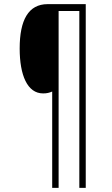

<svg xmlns="http://www.w3.org/2000/svg" viewBox="-20 -780 540 927"><path d="M394 127V-760H210C117 -760 75 -683 75 -546C75 -417 112 -329 188 -329C206 -329 218 -332 232 -338V127H263V-727H363V127Z"/></svg>

Font: Noto Sans Arabic UI Cn XLt
Style: Regular
Weight: 200
Width: 3
Designer: Monotype Design Team, Nadine Chahine and Nizar Qandah
Foundry: Monotype Imaging Inc.
Version: Version 2.010